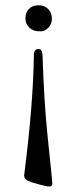

<svg xmlns="http://www.w3.org/2000/svg" viewBox="-20 -613 293 719"><path d="M90.8 -508.8Q75.2 -522.5 75.2 -543.9Q75.2 -565.4 88.1 -579.3Q101.1 -593.3 124 -593.3Q147 -593.3 160.6 -578.9Q174.3 -564.5 174.3 -543.7Q174.3 -522.9 161.1 -509.3Q147.9 -495.6 132.1 -495.6Q116.2 -495.6 106.9 -499Q97.7 -502.4 90.8 -508.8ZM70.3 43.9 70.8 40.5Q104.5 -223.1 106.9 -407.7Q106.9 -418.9 112.1 -424.3Q117.2 -429.7 123 -429.7Q138.2 -429.7 139.2 -407.7Q145 -231 157.7 -107.9Q175.3 60.1 176 72.8Q176.8 85.4 163.6 85.4Q155.8 85.4 126 77.6Q96.2 69.8 83.3 63.2Q70.3 56.6 70.3 43.9Z"/></svg>

Font: Ovo
Style: Regular
Weight: 400
Designer: Nicole Fally
Foundry: Sorkin Type Co.
Version: Version 1.001